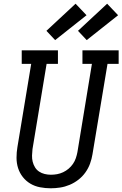

<svg xmlns="http://www.w3.org/2000/svg" viewBox="-20 -1006 659 1034"><path d="M253 8Q224 8 195.5 2.5Q167 -3 143.5 -17Q120 -31 103 -52.5Q86 -74 77.5 -100.5Q69 -127 69 -156.5Q69 -186 74 -215L148 -662H97V-735H292V-662H231L155 -203Q153 -186 152.5 -168.5Q152 -151 156 -135Q160 -119 168.5 -105Q177 -91 190.5 -82Q204 -73 220.5 -69Q237 -65 254 -65Q271 -65 287.5 -68Q304 -71 320 -78.5Q336 -86 349.5 -97.5Q363 -109 373 -123.5Q383 -138 388.5 -154.5Q394 -171 397 -187L475 -662H424V-735H619V-662H559L478 -175Q474 -150 465 -125Q456 -100 440 -77.5Q424 -55 402 -38Q380 -21 355 -10.5Q330 0 304 4Q278 8 253 8ZM447 -790 400 -840 557 -986 616 -924ZM277 -790 230 -840 387 -986 446 -924Z"/></svg>

Font: Iosevka Slab Extended Oblique
Style: Regular
Weight: 400
Width: 7
Italic angle: -9°
Monospace: yes
Designer: Belleve Invis
Foundry: Belleve Invis
Version: Version 11.1.0; ttfautohint (v1.8.3)